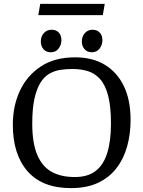

<svg xmlns="http://www.w3.org/2000/svg" viewBox="-20 -955 736 988"><path d="M345 13Q198 13 122 -73.5Q46 -160 46 -313Q46 -410 82.5 -488Q119 -566 190 -613Q261 -660 367 -660Q457 -660 520.5 -621Q584 -582 618 -510.5Q652 -439 652 -338Q652 -266 634.5 -202.5Q617 -139 580 -90.5Q543 -42 485 -14.5Q427 13 345 13ZM365 -44Q432 -44 472.5 -75.5Q513 -107 532 -168.5Q551 -230 551 -319Q551 -407 536.5 -462.5Q522 -518 495 -548Q468 -578 432 -589Q396 -600 353 -600Q321 -600 291 -595.5Q261 -591 234.5 -576Q208 -561 188.5 -530Q169 -499 157.5 -448Q146 -397 146 -319Q146 -219 171.5 -158.5Q197 -98 245.5 -71Q294 -44 365 -44ZM452 -686Q429 -686 415 -702Q401 -718 401 -742Q401 -767 416.5 -784.5Q432 -802 456 -802Q479 -802 493 -787.5Q507 -773 507 -748Q507 -724 492.5 -705Q478 -686 452 -686ZM241 -686Q217 -686 203.5 -702Q190 -718 190 -742Q190 -767 205.5 -784.5Q221 -802 245 -802Q269 -802 282.5 -787.5Q296 -773 296 -748Q296 -724 281.5 -705Q267 -686 241 -686ZM177 -877 187 -935H519L509 -877Z"/></svg>

Font: Faustina
Style: Regular
Weight: 400
Designer: Alfonso Garcia
Foundry: http://www.omnibus-type.com
Version: Version 1.200